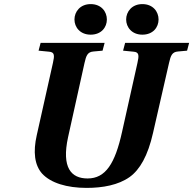

<svg xmlns="http://www.w3.org/2000/svg" viewBox="-20 -901 942 936"><path d="M595 -806C595 -768 623 -732 674 -732C726 -732 753 -768 753 -806C753 -844 726 -881 674 -881C623 -881 595 -844 595 -806ZM343 -806C343 -768 371 -732 422 -732C474 -732 501 -768 501 -806C501 -844 474 -881 422 -881C371 -881 343 -844 343 -806ZM159 -241C141 -161 148 -97 185 -55C227 -9 306 15 402 15C481 15 557 1 612 -38C662 -74 701 -142 726 -253L804 -594C812 -630 819 -648 848 -650L892 -654L902 -692H590L580 -654L631 -649C659 -647 658 -630 650 -594L575 -258C541 -104 495 -31 407 -31C328 -31 279 -82 312 -233L392 -594C400 -630 407 -648 436 -650L480 -654L490 -692H178L168 -654L219 -649C247 -647 246 -630 238 -594Z"/></svg>

Font: Heuristica
Style: Bold Italic
Weight: 700
Italic angle: -13°
Version: Version 1.0.1